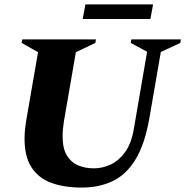

<svg xmlns="http://www.w3.org/2000/svg" viewBox="-20 -838 838 868"><path d="M349 10Q271 10 213 -11Q155 -32 123 -80.5Q91 -129 91 -211Q91 -251 100 -302L152 -602L78 -644L81 -660H414L411 -644L323 -602L269 -290Q263 -252 263 -223Q263 -168 281.5 -136.5Q300 -105 332 -91Q364 -77 404 -77Q444 -77 481 -94.5Q518 -112 546 -151Q574 -190 585 -255L645 -604L571 -644L574 -660H798L795 -644L707 -603L655 -302Q634 -184 592 -116Q550 -48 489 -19Q428 10 349 10ZM354 -752 366 -818H672L660 -752Z"/></svg>

Font: Spectral SC ExtraBold
Style: Italic
Weight: 800
Italic angle: -10°
Designer: Jean-Baptiste Levee
Foundry: Production Type
Version: Version 2.001